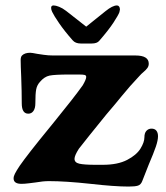

<svg xmlns="http://www.w3.org/2000/svg" viewBox="-20 -676 611 706"><path d="M313 0Q221 -10 160 -10Q138 -10 110 -5Q102 -4 86 -2Q70 0 59 0Q30 0 30 -20Q30 -28 35 -37.5Q40 -47 42 -50Q56 -75 125 -161L177 -225Q252 -317 284 -362Q297 -384 297 -393Q297 -399 291 -400.5Q285 -402 269 -402H237Q181 -402 162 -398Q143 -394 127 -375Q116 -363 113 -347Q110 -331 110 -296Q110 -278 103 -268Q96 -258 84 -258Q60 -258 60 -296Q60 -339 58 -393Q56 -437 56 -455Q56 -467 61 -472Q71 -482 91 -482Q97 -482 117 -478Q123 -477 140.5 -474.5Q158 -472 175 -472H478Q527 -472 527 -442Q527 -433 522 -426Q517 -419 508 -411.5Q499 -404 493 -397Q457 -359 427 -322Q407 -297 371 -255Q297 -164 270 -129Q254 -104 254 -92Q254 -78 272 -74Q290 -70 331 -70H358Q413 -70 447.5 -88Q482 -106 496.5 -129.5Q511 -153 511 -171Q511 -187 518.5 -195Q526 -203 537 -203Q549 -203 555 -195.5Q561 -188 561 -175Q561 -160 553 -136.5Q545 -113 527 -71L503 -10Q498 3 487.5 6.5Q477 10 453 10Q401 10 313 0ZM223 -636 297 -578 368 -635Q394 -656 410 -656Q415 -656 418 -652Q421 -648 421 -641Q421 -639 419 -631Q415 -620 397 -592.5Q379 -565 345 -526Q337 -516 317 -516H277Q257 -516 247 -528Q217 -562 197.5 -590.5Q178 -619 172 -632Q168 -640 168 -647Q168 -656 177 -656Q185 -656 197.5 -651Q210 -646 223 -636Z"/></svg>

Font: Raigarh
Style: Bold
Weight: 700
Designer: jaikishan Patel
Foundry: MagicType
Version: Version 1.000